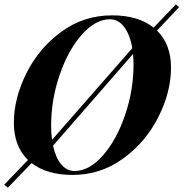

<svg xmlns="http://www.w3.org/2000/svg" viewBox="-22 -793 847 886"><path d="M767.1 -481Q767.1 -368.2 708.7 -252.7Q650.4 -137.2 546.4 -61.5Q442.4 14.2 313 14.2Q194.3 14.2 124 -40.5L14.2 73.2L-2.4 59.1L106.9 -54.7Q42 -118.2 42 -226.1Q42 -339.4 99.9 -455.1Q157.7 -570.8 261.2 -646.5Q364.7 -722.2 495.1 -722.2Q616.2 -722.2 687 -665.5L789.6 -772.9L804.2 -759.8L702.6 -651.9Q767.1 -588.9 767.1 -481ZM213.9 -212.9Q213.9 -178.2 218.3 -147.9L588.4 -570.8Q577.6 -634.3 550.5 -669.2Q523.4 -704.1 485.8 -704.1Q418 -704.1 354.7 -632.1Q291.5 -560.1 252.7 -445.8Q213.9 -331.5 213.9 -212.9ZM594.2 -495.1Q594.2 -518.1 591.8 -543.9L222.7 -120.6Q234.9 -64.9 260.7 -34.4Q286.6 -3.9 321.8 -3.9Q390.1 -3.9 453.1 -75.9Q516.1 -147.9 555.2 -262.2Q594.2 -376.5 594.2 -495.1Z"/></svg>

Font: TypoPRO Playfair Display SC
Style: Bold Italic
Weight: 700
Italic angle: -14.9847°
Designer: Claus Eggers Sørensen
Foundry: Claus Eggers Sørensen
Version: Version 1.004;PS 001.004;hotconv 1.0.70;makeotf.lib2.5.58329